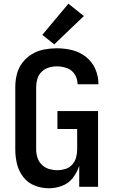

<svg xmlns="http://www.w3.org/2000/svg" viewBox="-20 -1002 616 1030"><path d="M242 8Q279 8 314 -5.5Q349 -19 371.5 -48.5Q394 -78 405 -113V0H506V-406H288V-310H394V-200Q394 -178 388 -156.5Q382 -135 367 -118.5Q352 -102 330.5 -95.5Q309 -89 287 -89Q265 -89 243 -95.5Q221 -102 204.5 -118Q188 -134 181 -156Q174 -178 174 -200V-535Q174 -557 180.5 -579Q187 -601 203.5 -617Q220 -633 241.5 -639.5Q263 -646 285 -646Q313 -646 339.5 -636.5Q366 -627 381 -603Q396 -579 396 -551V-550H508V-553Q508 -594 491 -632.5Q474 -671 441 -697Q408 -723 367.5 -733Q327 -743 285 -743Q251 -743 216.5 -736.5Q182 -730 152 -712Q122 -694 100.5 -666Q79 -638 70.5 -604Q62 -570 62 -535V-200Q62 -161 71 -123Q80 -85 104.5 -53Q129 -21 166 -6.5Q203 8 242 8ZM271 -764 430 -916 347 -982 207 -815Z"/></svg>

Font: Iosevka Sparkle Semibold
Style: Regular
Weight: 600
Designer: Belleve Invis
Foundry: Belleve Invis
Version: Version 4.5.0; ttfautohint (v1.8.3)